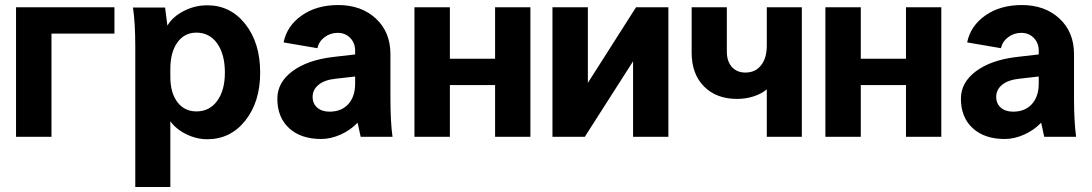

<svg xmlns="http://www.w3.org/2000/svg" viewBox="-20 -545 4351 765"><path d="M43.9 -516.1H436V-411.1H185.1V0H43.9Z M658.7 -62V200.2H519V-359.9Q519 -454.1 509.8 -515.1H637.7Q644.5 -463.9 647 -442.9Q668 -478.5 712.2 -501.2Q756.3 -523.9 805.7 -523.9Q898.4 -523.9 957.5 -449Q1016.6 -374 1016.6 -255.9Q1016.6 -139.2 957.5 -64.7Q898.4 9.8 805.7 9.8Q763.2 9.8 722.2 -10.3Q681.2 -30.3 658.7 -62ZM658.7 -270V-238.8Q658.7 -175.3 686.8 -138.2Q714.8 -101.1 762.7 -101.1Q814.5 -101.1 845.2 -142.8Q876 -184.6 876 -255.9Q876 -329.1 845.2 -372.1Q814.5 -415 762.7 -415Q714.8 -415 686.8 -376Q658.7 -336.9 658.7 -270Z M1543.9 0H1417Q1416.5 -2.9 1410.9 -28.1Q1405.3 -53.2 1404.8 -56.2Q1376.5 -26.4 1337.2 -8.8Q1297.9 8.8 1259.8 8.8Q1178.7 8.8 1131.8 -34.4Q1085 -77.6 1085 -151.9Q1085 -216.3 1144.8 -261Q1204.6 -305.7 1306.6 -317.9L1395 -328.1V-342.8Q1395 -374 1375.2 -394Q1355.5 -414.1 1325.7 -414.1Q1296.4 -414.1 1273.4 -397Q1250.5 -379.9 1244.6 -353L1109.9 -376Q1123.5 -442.4 1182.6 -483.6Q1241.7 -524.9 1327.6 -524.9Q1419.4 -524.9 1477.5 -471.2Q1535.6 -417.5 1535.6 -329.1V-154.8Q1535.6 -59.6 1543.9 0ZM1293 -100.1Q1340.3 -100.1 1367.7 -130.1Q1395 -160.2 1395 -211.9V-240.2L1314.9 -231Q1273.4 -226.6 1249.5 -207.3Q1225.6 -188 1225.6 -159.2Q1225.6 -132.3 1243.9 -116.2Q1262.2 -100.1 1293 -100.1Z M1631.3 -516.1H1772.5V-311H1952.6V-516.1H2093.3V0H1952.6V-206.1H1772.5V0H1631.3Z M2181.2 -516.1H2322.3V-214.8L2514.2 -516.1H2643.1V0H2502.4V-300.8L2310.1 0H2181.2Z M3174.8 -516.1V0H3035.2V-189Q3014.6 -171.4 2982.9 -161.1Q2951.2 -150.9 2917 -150.9Q2834 -150.9 2784.9 -200.7Q2735.8 -250.5 2735.8 -335V-516.1H2876V-338.9Q2876 -300.8 2896 -278.3Q2916 -255.9 2950.2 -255.9Q2989.3 -255.9 3012.2 -284.7Q3035.2 -313.5 3035.2 -362.8V-516.1Z M3268.6 -516.1H3409.7V-311H3589.8V-516.1H3730.5V0H3589.8V-206.1H3409.7V0H3268.6Z M4267.6 0H4140.6Q4140.1 -2.9 4134.5 -28.1Q4128.9 -53.2 4128.4 -56.2Q4100.1 -26.4 4060.8 -8.8Q4021.5 8.8 3983.4 8.8Q3902.3 8.8 3855.5 -34.4Q3808.6 -77.6 3808.6 -151.9Q3808.6 -216.3 3868.4 -261Q3928.2 -305.7 4030.3 -317.9L4118.7 -328.1V-342.8Q4118.7 -374 4098.9 -394Q4079.1 -414.1 4049.3 -414.1Q4020 -414.1 3997.1 -397Q3974.1 -379.9 3968.3 -353L3833.5 -376Q3847.2 -442.4 3906.2 -483.6Q3965.3 -524.9 4051.3 -524.9Q4143.1 -524.9 4201.2 -471.2Q4259.3 -417.5 4259.3 -329.1V-154.8Q4259.3 -59.6 4267.6 0ZM4016.6 -100.1Q4064 -100.1 4091.3 -130.1Q4118.7 -160.2 4118.7 -211.9V-240.2L4038.6 -231Q3997.1 -226.6 3973.1 -207.3Q3949.2 -188 3949.2 -159.2Q3949.2 -132.3 3967.5 -116.2Q3985.8 -100.1 4016.6 -100.1Z"/></svg>

Font: LT Superior
Style: Bold
Weight: 400
Designer: Daniel Lyons
Foundry: LyonsType
Version: Version 1.000